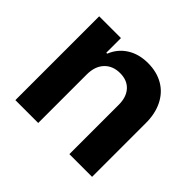

<svg xmlns="http://www.w3.org/2000/svg" viewBox="-131 -698 859 859"><g transform="rotate(45 299.0 -268.5)"><path d="M201.2 0H56.6V-530.3H194.3V-437.5H200.2Q218.8 -484.4 260.3 -510.7Q301.8 -537.1 359.4 -537.1Q414.6 -537.1 456.1 -513.2Q497.6 -489.3 520 -444.1Q542.5 -398.9 542 -337.9V0H398.4V-312.5Q398.4 -361.3 373 -389.2Q347.7 -417 302.7 -417Q256.3 -417 228.8 -387.7Q201.2 -358.4 201.2 -306.6Z"/></g></svg>

Font: Pretendard Std
Style: Bold
Weight: 700
Designer: Base glyphs from Inter by Rasmus Andersson; Hangeul glyphs from Noto Sans CJK(Source Han Sans) by Jang Soo-young and Kan
Foundry: Kil Hyung-jin
Version: Version 1.309